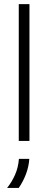

<svg xmlns="http://www.w3.org/2000/svg" viewBox="-20 -687 234 936"><path d="M71.5 0V-666.7H123.6V0ZM14.6 229.2Q37.5 200.7 53.1 165.6Q68.8 130.6 72.2 87.5H122.9Q120.1 126.4 106.6 161.8Q93.1 197.2 71.5 229.2Z"/></svg>

Font: Afacad Flux Light
Style: Regular
Weight: 300
Designer: Kristian Moeller
Foundry: Dicotype
Version: Version 1.100